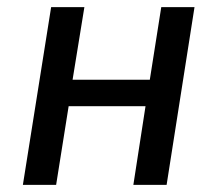

<svg xmlns="http://www.w3.org/2000/svg" viewBox="-20 -517 608 537"><path d="M44 0 123 -497H216L183 -294H399L431 -497H524L446 0H353L387 -220H172L137 0Z"/></svg>

Font: Nunito Sans 7pt Condensed Medium
Style: Italic
Weight: 500
Width: 3
Italic angle: -9°
Designer: Vernon Adams
Foundry: Vernon Adams
Version: Version 3.101;gftools[0.9.27]